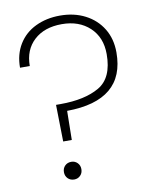

<svg xmlns="http://www.w3.org/2000/svg" viewBox="-81 -770 659 834"><g transform="rotate(-10 248.5 -353.0)"><path d="M241 -709Q303 -709 351.5 -684Q400 -659 427.5 -614Q455 -569 455 -509Q455 -298 200 -296L198 -168H160L157 -330H177Q284 -330 348 -367Q412 -404 412 -509Q412 -583 365 -627Q318 -671 242 -671Q165 -671 119.5 -629Q74 -587 74 -516H31Q31 -575 58 -619Q85 -663 133 -686Q181 -709 241 -709ZM179 3Q162 3 151 -8Q140 -19 140 -36Q140 -53 151 -64Q162 -75 179 -75Q195 -75 206 -64Q217 -53 217 -36Q217 -19 206 -8Q195 3 179 3Z"/></g></svg>

Font: Fz Poppins ExtLt
Style: Regular
Weight: 200
Designer: Ninad Kale (Devanagari), Jonny Pinhorn (Latin)
Foundry: Indian Type Foundry
Version: Vit hóa bi Vntype.Com & FontZin.Com